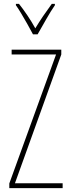

<svg xmlns="http://www.w3.org/2000/svg" viewBox="-20 -970 363 990"><path d="M303 0H28V-24L269 -689H40V-714H296V-689L57 -25H303ZM150 -793Q137 -818 120.5 -847Q104 -876 88.5 -902Q73 -928 62 -943V-950H78Q98 -925 121 -891Q144 -857 162 -824Q182 -857 202 -886.5Q222 -916 247 -950H263V-943Q241 -911 217.5 -869.5Q194 -828 174 -793Z"/></svg>

Font: Noto Sans Lao Looped ExtraCondensed Thin
Style: Regular
Weight: 100
Width: 2
Designer: Mark Frömberg, Ben Mitchell
Foundry: The Fontpad Ltd
Version: Version 1.002; ttfautohint (v1.8.4.7-5d5b)